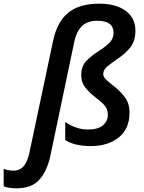

<svg xmlns="http://www.w3.org/2000/svg" viewBox="-146 -785 786 1045"><path d="M-57 240Q28 240 70 191Q112 142 129 59L258 -556Q268 -608 297 -640Q326 -672 385 -672Q472 -672 472 -606Q472 -574 449.5 -552Q427 -530 394 -509Q354 -484 325 -454.5Q296 -425 296 -375Q296 -340 315.5 -312.5Q335 -285 375 -254Q412 -226 426.5 -207Q441 -188 441 -160Q441 -126 414.5 -103Q388 -80 333 -80Q298 -80 265.5 -92Q233 -104 209 -121V-23Q259 10 348 10Q442 10 500.5 -37Q559 -84 559 -172Q559 -220 535.5 -253Q512 -286 473 -317Q451 -334 433.5 -349.5Q416 -365 416 -382Q416 -405 437 -422.5Q458 -440 487 -460Q533 -490 562 -525.5Q591 -561 591 -619Q591 -687 538 -726Q485 -765 395 -765Q285 -765 225 -715.5Q165 -666 143 -563L13 51Q-8 144 -71 144Q-100 144 -126 134V229Q-99 240 -57 240Z"/></svg>

Font: Noto Sans UI Medium
Style: Italic
Weight: 500
Italic angle: -12°
Designer: Monotype Design Team
Foundry: Monotype Imaging Inc.
Version: Version 1.901